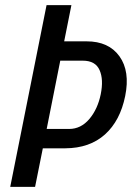

<svg xmlns="http://www.w3.org/2000/svg" viewBox="-20 -731 516 751"><path d="M250.5 -226.6Q296.4 -226.6 329.6 -265.6Q362.3 -304.7 374 -362.3Q385.7 -419.9 369.6 -456.5Q353.5 -493.7 303.7 -493.7H216.3L215.8 -494.1L162.6 -226.6ZM318.8 -569.3Q405.3 -569.3 447.3 -510.7Q489.3 -452.1 469.7 -355.5Q450.2 -258.8 390.6 -205.1Q330.6 -151.4 235.4 -150.9H147.5L117.2 0H20L162.1 -710.9H259.3L231 -569.3Z"/></svg>

Font: RobotoCondensed-Italic
Style: Italic
Weight: 400
Designer: Google
Version: Version 1.200311; 2013